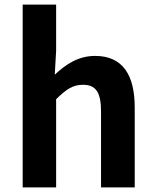

<svg xmlns="http://www.w3.org/2000/svg" viewBox="-20 -818 680 838"><path d="M79 0H225V-385C267 -426 296 -448 342 -448C397 -448 421 -417 421 -331V0H568V-349C568 -490 516 -574 395 -574C319 -574 264 -534 219 -492L225 -597V-798H79Z"/></svg>

Font: Noto Sans CJK JP Bold
Style: Regular
Weight: 700
Designer: Ryoko NISHIZUKA (kana & ideographs); Paul D. Hunt (Latin, Greek & Cyrillic); Wenlong ZHANG (bopomofo); Sandoll Communica
Foundry: Adobe Systems Incorporated
Version: Version 1.004;PS 1.004;hotconv 1.0.82;makeotf.lib2.5.63406